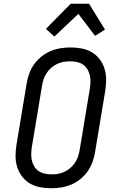

<svg xmlns="http://www.w3.org/2000/svg" viewBox="-20 -996 640 1024"><path d="M254 8Q223 8 193.5 2.5Q164 -3 139.5 -17.5Q115 -32 97.5 -55Q80 -78 71.5 -105.5Q63 -133 63 -163.5Q63 -194 68 -225L122 -550Q126 -576 135.5 -602.5Q145 -629 161 -652Q177 -675 200 -693.5Q223 -712 248.5 -723Q274 -734 301.5 -738.5Q329 -743 355 -743Q386 -743 415.5 -737.5Q445 -732 469.5 -717.5Q494 -703 511.5 -680Q529 -657 537.5 -629.5Q546 -602 546 -571.5Q546 -541 541 -510L487 -185Q483 -159 473.5 -132.5Q464 -106 448 -83Q432 -60 409.5 -41.5Q387 -23 361 -12Q335 -1 307.5 3.5Q280 8 254 8ZM254 -66Q272 -66 290 -69Q308 -72 324.5 -80Q341 -88 355.5 -100.5Q370 -113 380.5 -129Q391 -145 396.5 -162Q402 -179 405 -197L459 -522Q462 -541 462.5 -559.5Q463 -578 459 -595Q455 -612 446 -627Q437 -642 423 -651.5Q409 -661 391 -665Q373 -669 355 -669Q337 -669 319 -666Q301 -663 284.5 -655Q268 -647 253.5 -634.5Q239 -622 228.5 -606Q218 -590 212.5 -573Q207 -556 204 -538L150 -213Q147 -194 146.5 -175.5Q146 -157 150 -140Q154 -123 163 -108Q172 -93 186 -83.5Q200 -74 218 -70Q236 -66 254 -66ZM270 -801 225 -842 357 -976H455L540 -838L487 -805L398 -922Z"/></svg>

Font: Iosevka HT Extended
Style: Italic
Weight: 400
Width: 7
Italic angle: -9°
Monospace: yes
Designer: Belleve Invis
Foundry: Belleve Invis
Version: Version 32.3.0; ttfautohint (v1.8.4)